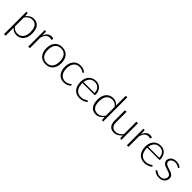

<svg xmlns="http://www.w3.org/2000/svg" viewBox="354 -2318 4084 4084"><g transform="rotate(45 2395.5 -276.0)"><path d="M130 -108.5Q144.5 -87 160.2 -72.2Q176 -57.5 193.5 -48.2Q211 -39 230.8 -35Q250.5 -31 272.5 -31Q316.5 -31 349.5 -47Q382.5 -63 404.8 -92.2Q427 -121.5 438.2 -162.2Q449.5 -203 449.5 -252Q449.5 -363 408.5 -415.2Q367.5 -467.5 291 -467.5Q241.5 -467.5 201.5 -442Q161.5 -416.5 130 -371ZM128 -408Q161 -453 205.2 -479.5Q249.5 -506 304.5 -506Q396 -506 447.2 -442.5Q498.5 -379 498.5 -252Q498.5 -197.5 484.2 -150.2Q470 -103 442.2 -68.2Q414.5 -33.5 374.2 -13.5Q334 6.5 281.5 6.5Q231 6.5 194 -12Q157 -30.5 130 -66.5V176H82V-497.5H108.5Q121 -497.5 123 -485Z M679 -377.5Q690.5 -408 705.2 -431.8Q720 -455.5 739.2 -472Q758.5 -488.5 782.2 -497.2Q806 -506 835 -506Q850.5 -506 865.5 -503.2Q880.5 -500.5 892 -493.5L888 -460.5Q885.5 -452.5 878.5 -452.5Q872.5 -452.5 860.2 -456Q848 -459.5 828 -459.5Q799 -459.5 776.8 -450.8Q754.5 -442 736.8 -424.5Q719 -407 705.8 -381.2Q692.5 -355.5 681.5 -322V0H633.5V-497.5H659Q667.5 -497.5 671 -494Q674.5 -490.5 675.5 -482Z M1156 -505.5Q1209.5 -505.5 1251.8 -487.2Q1294 -469 1323 -435.5Q1352 -402 1367.2 -354.8Q1382.5 -307.5 1382.5 -249Q1382.5 -190.5 1367.2 -143.5Q1352 -96.5 1323 -63Q1294 -29.5 1251.8 -11.5Q1209.5 6.5 1156 6.5Q1102.5 6.5 1060.2 -11.5Q1018 -29.5 988.8 -63Q959.5 -96.5 944.2 -143.5Q929 -190.5 929 -249Q929 -307.5 944.2 -354.8Q959.5 -402 988.8 -435.5Q1018 -469 1060.2 -487.2Q1102.5 -505.5 1156 -505.5ZM1156 -31Q1200.5 -31 1233.8 -46.2Q1267 -61.5 1289.2 -90Q1311.5 -118.5 1322.5 -158.8Q1333.5 -199 1333.5 -249Q1333.5 -298.5 1322.5 -339Q1311.5 -379.5 1289.2 -408.2Q1267 -437 1233.8 -452.5Q1200.5 -468 1156 -468Q1111.5 -468 1078.2 -452.5Q1045 -437 1022.8 -408.2Q1000.5 -379.5 989.2 -339Q978 -298.5 978 -249Q978 -199 989.2 -158.8Q1000.5 -118.5 1022.8 -90Q1045 -61.5 1078.2 -46.2Q1111.5 -31 1156 -31Z M1851.5 -431Q1849 -428.5 1846.8 -426.8Q1844.5 -425 1840.5 -425Q1835.5 -425 1827 -431.8Q1818.5 -438.5 1804 -446.5Q1789.5 -454.5 1767.8 -461.2Q1746 -468 1715 -468Q1672 -468 1638.8 -452.8Q1605.5 -437.5 1582.5 -409Q1559.5 -380.5 1547.8 -340Q1536 -299.5 1536 -249Q1536 -196.5 1548.2 -156Q1560.5 -115.5 1583 -87.8Q1605.5 -60 1637.5 -45.5Q1669.5 -31 1708.5 -31Q1744.5 -31 1768.8 -39.5Q1793 -48 1808.8 -58Q1824.5 -68 1833.5 -76.5Q1842.5 -85 1848.5 -85Q1854.5 -85 1858.5 -80L1871 -64Q1859.5 -49 1842 -36Q1824.5 -23 1802.5 -13.5Q1780.5 -4 1754.8 1.2Q1729 6.5 1701 6.5Q1653.5 6.5 1614.2 -10.8Q1575 -28 1546.8 -60.8Q1518.5 -93.5 1502.8 -141Q1487 -188.5 1487 -249Q1487 -306 1502 -353Q1517 -400 1546 -434Q1575 -468 1616.8 -486.8Q1658.5 -505.5 1712.5 -505.5Q1761 -505.5 1798.5 -490Q1836 -474.5 1864 -448Z M2328 -299Q2328 -339 2316.8 -370.8Q2305.5 -402.5 2285 -424.5Q2264.5 -446.5 2236.2 -458.2Q2208 -470 2174 -470Q2135.5 -470 2105 -458Q2074.5 -446 2052.2 -423.5Q2030 -401 2016.5 -369.5Q2003 -338 1998.5 -299ZM1996 -268.5V-259Q1996 -203 2009 -160.5Q2022 -118 2046 -89.2Q2070 -60.5 2104 -46Q2138 -31.5 2180 -31.5Q2217.5 -31.5 2245 -39.8Q2272.5 -48 2291.2 -58.2Q2310 -68.5 2321 -76.8Q2332 -85 2337 -85Q2343.5 -85 2347 -80L2360 -64Q2348 -49 2328.2 -36Q2308.5 -23 2284.2 -13.8Q2260 -4.5 2232.2 1Q2204.5 6.5 2176.5 6.5Q2125.5 6.5 2083.5 -11.2Q2041.5 -29 2011.5 -63Q1981.5 -97 1965.2 -146.2Q1949 -195.5 1949 -259Q1949 -312.5 1964.2 -357.8Q1979.5 -403 2008.2 -435.8Q2037 -468.5 2078.8 -487Q2120.5 -505.5 2173.5 -505.5Q2215.5 -505.5 2251.5 -491Q2287.5 -476.5 2314 -448.8Q2340.5 -421 2355.8 -380.5Q2371 -340 2371 -287.5Q2371 -276.5 2368 -272.5Q2365 -268.5 2358 -268.5Z M2840 -390.5Q2811.5 -433.5 2776.8 -451Q2742 -468.5 2697.5 -468.5Q2653.5 -468.5 2620.5 -452.5Q2587.5 -436.5 2565.2 -407.2Q2543 -378 2531.8 -337.2Q2520.5 -296.5 2520.5 -247.5Q2520.5 -136.5 2561.2 -84.2Q2602 -32 2679 -32Q2728 -32 2768.5 -57.5Q2809 -83 2840 -129ZM2887.5 -727.5V0H2861.5Q2848.5 0 2846.5 -13L2841.5 -91.5Q2808.5 -46.5 2764.5 -20Q2720.5 6.5 2665.5 6.5Q2573.5 6.5 2522.5 -57Q2471.5 -120.5 2471.5 -247.5Q2471.5 -302 2485.8 -349.2Q2500 -396.5 2527.5 -431.2Q2555 -466 2595.2 -486Q2635.5 -506 2688 -506Q2738.5 -506 2775.5 -487.5Q2812.5 -469 2840 -432.5V-727.5Z M3437.5 -497.5V0H3411Q3398.5 0 3396.5 -13L3392 -87Q3357.5 -44 3312.2 -18Q3267 8 3211.5 8Q3170 8 3139 -5Q3108 -18 3087.5 -42.5Q3067 -67 3056.5 -101.5Q3046 -136 3046 -179.5V-497.5H3094V-179.5Q3094 -109.5 3126 -69.8Q3158 -30 3223.5 -30Q3272 -30 3314.2 -54.8Q3356.5 -79.5 3389.5 -123.5V-497.5Z M3646.5 -377.5Q3658 -408 3672.8 -431.8Q3687.5 -455.5 3706.8 -472Q3726 -488.5 3749.8 -497.2Q3773.5 -506 3802.5 -506Q3818 -506 3833 -503.2Q3848 -500.5 3859.5 -493.5L3855.5 -460.5Q3853 -452.5 3846 -452.5Q3840 -452.5 3827.8 -456Q3815.5 -459.5 3795.5 -459.5Q3766.5 -459.5 3744.2 -450.8Q3722 -442 3704.2 -424.5Q3686.5 -407 3673.2 -381.2Q3660 -355.5 3649 -322V0H3601V-497.5H3626.5Q3635 -497.5 3638.5 -494Q3642 -490.5 3643 -482Z M4275.5 -299Q4275.5 -339 4264.2 -370.8Q4253 -402.5 4232.5 -424.5Q4212 -446.5 4183.8 -458.2Q4155.5 -470 4121.5 -470Q4083 -470 4052.5 -458Q4022 -446 3999.8 -423.5Q3977.5 -401 3964 -369.5Q3950.5 -338 3946 -299ZM3943.5 -268.5V-259Q3943.5 -203 3956.5 -160.5Q3969.5 -118 3993.5 -89.2Q4017.5 -60.5 4051.5 -46Q4085.5 -31.5 4127.5 -31.5Q4165 -31.5 4192.5 -39.8Q4220 -48 4238.8 -58.2Q4257.5 -68.5 4268.5 -76.8Q4279.5 -85 4284.5 -85Q4291 -85 4294.5 -80L4307.5 -64Q4295.5 -49 4275.8 -36Q4256 -23 4231.8 -13.8Q4207.5 -4.5 4179.8 1Q4152 6.5 4124 6.5Q4073 6.5 4031 -11.2Q3989 -29 3959 -63Q3929 -97 3912.8 -146.2Q3896.5 -195.5 3896.5 -259Q3896.5 -312.5 3911.8 -357.8Q3927 -403 3955.8 -435.8Q3984.5 -468.5 4026.2 -487Q4068 -505.5 4121 -505.5Q4163 -505.5 4199 -491Q4235 -476.5 4261.5 -448.8Q4288 -421 4303.2 -380.5Q4318.5 -340 4318.5 -287.5Q4318.5 -276.5 4315.5 -272.5Q4312.5 -268.5 4305.5 -268.5Z M4721.5 -436Q4717.5 -429 4710 -429Q4704.5 -429 4696 -435.2Q4687.5 -441.5 4673.2 -449.2Q4659 -457 4638 -463.2Q4617 -469.5 4587 -469.5Q4560 -469.5 4537.8 -461.8Q4515.5 -454 4499.8 -441Q4484 -428 4475.5 -410.8Q4467 -393.5 4467 -374.5Q4467 -351 4479 -335.5Q4491 -320 4510.2 -309Q4529.5 -298 4554.5 -290Q4579.5 -282 4605.2 -274Q4631 -266 4656 -256.2Q4681 -246.5 4700.2 -232Q4719.5 -217.5 4731.5 -196.5Q4743.5 -175.5 4743.5 -145.5Q4743.5 -113 4732 -85Q4720.5 -57 4698.2 -36.5Q4676 -16 4643.5 -4Q4611 8 4569 8Q4516.5 8 4478.5 -8.8Q4440.5 -25.5 4410.5 -52.5L4421.5 -69.5Q4424 -73.5 4427.2 -75.5Q4430.5 -77.5 4436 -77.5Q4442.5 -77.5 4451.8 -69.5Q4461 -61.5 4476.5 -52.2Q4492 -43 4514.8 -35Q4537.5 -27 4571 -27Q4602.5 -27 4626.5 -35.8Q4650.5 -44.5 4666.5 -59.5Q4682.5 -74.5 4690.8 -94.8Q4699 -115 4699 -137.5Q4699 -162.5 4687 -179Q4675 -195.5 4655.5 -207Q4636 -218.5 4611.2 -226.5Q4586.5 -234.5 4560.5 -242.5Q4534.5 -250.5 4509.8 -260Q4485 -269.5 4465.5 -284Q4446 -298.5 4434 -319.2Q4422 -340 4422 -371Q4422 -397.5 4433.5 -422Q4445 -446.5 4466.2 -465Q4487.5 -483.5 4518 -494.5Q4548.5 -505.5 4586.5 -505.5Q4632 -505.5 4667.2 -492.5Q4702.5 -479.5 4731.5 -452.5Z"/></g></svg>

Font: LatoLatin Light
Style: Regular
Weight: 300
Designer: Lukasz Dziedzic with Adam Twardoch and Botio Nikoltchev
Foundry: tyPoland Lukasz Dziedzic
Version: Version 2.015; 2015-08-06; http://www.latofonts.com/